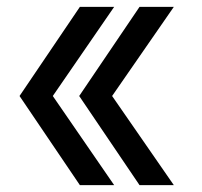

<svg xmlns="http://www.w3.org/2000/svg" viewBox="-20 -540 590 560"><path d="M213 0 37 -260 213 -520H313L134 -260L313 0ZM387 0 211 -260 387 -520H487L307 -260L487 0Z"/></svg>

Font: M PLUS Code Latin SemiExpanded Medium
Style: Regular
Weight: 500
Width: 6
Designer: Coji Morishita
Foundry: UNDERFOREST DESIGN
Version: Version 1.002; ttfautohint (v1.8.3)